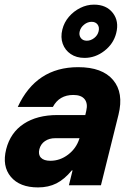

<svg xmlns="http://www.w3.org/2000/svg" viewBox="-20 -800 573 829"><path d="M144.2 9.2Q65 9.2 26.7 -36.7Q-11.7 -82.5 6.7 -155.8Q25 -227.5 82.5 -265.4Q140 -303.3 228.3 -303.3H348.3L352.5 -321.7Q360 -353.3 345.4 -371.7Q330.8 -390 296.7 -390Q235.8 -390 208.3 -338.3H56.7Q135.8 -510 317.5 -510Q421.7 -510 468.3 -454.6Q515 -399.2 491.7 -305L415.8 0H277.5L293.3 -64.2H290Q258.3 -25.8 223.8 -8.3Q189.2 9.2 144.2 9.2ZM197.5 -105.8Q239.2 -105.8 274.2 -132.5Q309.2 -159.2 322.5 -200.8L323.3 -203.3H218.3Q192.5 -203.3 174.2 -190.8Q155.8 -178.3 150 -155.8Q144.2 -132.5 156.7 -119.2Q169.2 -105.8 197.5 -105.8ZM345 -550Q310 -550 285.4 -566.7Q260.8 -583.3 250.8 -611.2Q240.8 -639.2 249.2 -672.5Q256.7 -703.3 277.5 -727.5Q298.3 -751.7 326.7 -765.8Q355 -780 385.8 -780Q439.2 -780 467.1 -744.2Q495 -708.3 481.7 -656.7Q470 -610.8 430.8 -580.4Q391.7 -550 345 -550ZM355 -624.2Q371.7 -624.2 386.7 -635.8Q401.7 -647.5 405.8 -665Q410 -682.5 401.3 -694.2Q392.5 -705.8 375.8 -705.8Q358.3 -705.8 343.3 -693.8Q328.3 -681.7 324.2 -665Q320 -648.3 328.8 -636.2Q337.5 -624.2 355 -624.2Z"/></svg>

Font: Funnel Sans ExtraBold
Style: Italic
Weight: 800
Italic angle: -14.036°
Version: Version 1.000; Beta; Release 5; Build 24; ttfautohint (v1.8.